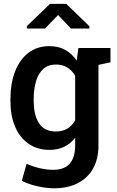

<svg xmlns="http://www.w3.org/2000/svg" viewBox="-20 -782 617 1015"><path d="M265.6 213.4Q226.6 213.4 179 202.9Q131.3 192.4 95.2 173.8L120.6 84Q151.9 98.1 189.5 106.9Q227.1 115.7 260.7 115.7Q321.3 115.7 349.4 82.3Q377.4 48.8 377.4 -12.2V-53.7Q353 -22.5 319.3 -6.1Q285.6 10.3 242.2 10.3Q177.7 10.3 131.1 -22Q84.5 -54.2 59.8 -112.3Q35.2 -170.4 35.2 -247.1V-257.3Q35.2 -341.8 59.8 -404.8Q84.5 -467.8 130.6 -502.9Q176.8 -538.1 240.7 -538.1Q289.1 -538.1 324.7 -518.3Q360.4 -498.5 385.3 -461.9L394.5 -528.3H500.5V-11.7Q500.5 57.1 472.7 107.7Q444.8 158.2 392.1 185.8Q339.4 213.4 265.6 213.4ZM275.4 -86.9Q311 -86.9 336.2 -102.1Q361.3 -117.2 377.4 -146V-381.3Q361.3 -409.2 335.9 -425Q310.5 -440.9 275.9 -440.9Q235.4 -440.9 209.2 -417.7Q183.1 -394.5 170.7 -353.3Q158.2 -312 158.2 -257.3V-247.1Q158.2 -173.8 186.3 -130.4Q214.4 -86.9 275.4 -86.9ZM483.9 -435.5 432.1 -528.3H564V-452.6ZM122.1 -631.3V-644L244.6 -761.7H330.1L452.6 -643.1V-631.3H355L287.1 -702.6L218.3 -631.3Z"/></svg>

Font: Roboto Slab LO Medium
Style: Regular
Weight: 500
Designer: Google
Version: Version 2.000